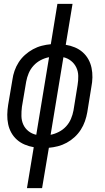

<svg xmlns="http://www.w3.org/2000/svg" viewBox="-20 -755 540 990"><path d="M119 215 154 4Q130 0 107.5 -9.5Q85 -19 67.5 -34.5Q50 -50 38.5 -70.5Q27 -91 22 -115Q17 -139 17.5 -164Q18 -189 22 -214L44 -344Q47 -367 55 -390Q63 -413 76.5 -434Q90 -455 109 -472Q128 -489 150 -501Q172 -513 195.5 -519Q219 -525 242 -527L276 -735H354L319 -524Q344 -520 366.5 -510.5Q389 -501 406.5 -485.5Q424 -470 435.5 -449.5Q447 -429 452 -405Q457 -381 456.5 -356Q456 -331 451 -306L430 -176Q426 -153 418 -130Q410 -107 396.5 -86Q383 -65 364.5 -48Q346 -31 324 -19Q302 -7 278.5 -1Q255 5 232 7L197 215ZM167 -60 233 -460Q211 -456 190 -445Q169 -434 153 -416.5Q137 -399 128 -377.5Q119 -356 115 -334L93 -204Q90 -180 90.5 -156.5Q91 -133 100 -113Q109 -93 126.5 -79Q144 -65 167 -60ZM241 -60Q262 -64 283.5 -75Q305 -86 321 -103.5Q337 -121 346 -142.5Q355 -164 359 -186L380 -316Q384 -340 383.5 -363.5Q383 -387 373.5 -407Q364 -427 346.5 -441Q329 -455 307 -460Z"/></svg>

Font: Iosevka Term Curly Oblique
Style: Regular
Weight: 400
Italic angle: -9°
Designer: Belleve Invis
Foundry: Belleve Invis
Version: Version 32.3.0